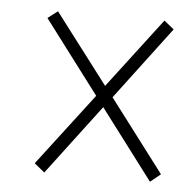

<svg xmlns="http://www.w3.org/2000/svg" viewBox="-39 -613 504 503"><g transform="rotate(5 212.5 -362.0)"><path d="M95 -150 68 -172 213 -362 68 -554 94 -574 234 -390 374 -574 400 -553 256 -362 400 -172 373 -150 234 -334Z"/></g></svg>

Font: Noto Serif ExtraCondensed ExtraLight
Style: Italic
Weight: 200
Width: 2
Italic angle: -12°
Designer: Monotype Design Team
Foundry: Monotype Imaging Inc.
Version: Version 2.014; ttfautohint (v1.8.4.7-5d5b)